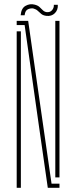

<svg xmlns="http://www.w3.org/2000/svg" viewBox="-20 -900 365 920"><path d="M209 0 166 -300 98 -780H60V-800H115L151 -548L227 -20H265V0ZM245 -50V-800H265V-50ZM60 0V-750H80V0ZM238 -877H257Q258.5 -852.5 242.8 -836.8Q227 -821 202 -824Q186.5 -826 177.8 -833.2Q169 -840.5 161.2 -848Q153.5 -855.5 141 -859Q130 -862 115.2 -856.2Q100.5 -850.5 98 -827H79Q82 -861 102.8 -872.2Q123.5 -883.5 145 -878Q160.5 -874.5 169.2 -866.5Q178 -858.5 185.2 -851Q192.5 -843.5 203 -842Q219.5 -840 229.2 -851Q239 -862 238 -877Z"/></svg>

Font: Big Shoulders Stencil Display Thin
Style: Regular
Weight: 100
Designer: Patric King
Foundry: XO Type Co
Version: Version 1.000